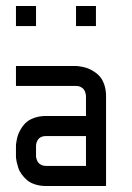

<svg xmlns="http://www.w3.org/2000/svg" viewBox="-20 -620 440 640"><path d="M33.2 -399.9H233.4Q235.4 -399.9 239 -399.7Q242.7 -399.4 253.2 -397.5Q263.7 -395.5 272.9 -392.1Q282.2 -388.7 293.9 -381.1Q305.7 -373.5 314 -363.5Q322.3 -353.5 327.9 -336.9Q333.5 -320.3 333.5 -299.8V0H133.3Q112.8 0 96.2 -5.6Q79.6 -11.2 69.6 -20Q59.6 -28.8 52 -39.3Q44.4 -49.8 41 -60.5Q37.6 -71.3 35.6 -80.1Q33.7 -88.9 33.2 -94.7V-100.1V-133.3Q33.2 -135.3 33.4 -138.9Q33.7 -142.6 35.6 -153.1Q37.6 -163.6 41 -172.9Q44.4 -182.1 52 -193.8Q59.6 -205.6 69.6 -213.9Q79.6 -222.2 96.2 -227.8Q112.8 -233.4 133.3 -233.4H266.6V-299.8Q266.6 -301.3 266.4 -303.5Q266.1 -305.7 264.4 -311.5Q262.7 -317.4 259.5 -321.8Q256.3 -326.2 249.5 -329.8Q242.7 -333.5 233.4 -333.5H33.2ZM266.6 -166.5H133.3Q106 -166.5 100.6 -139.6Q100.1 -133.3 100.1 -133.3V-100.1Q100.1 -98.6 100.3 -96.4Q100.6 -94.2 102.3 -88.6Q104 -83 107.2 -78.6Q110.4 -74.2 117.2 -70.6Q124 -66.9 133.3 -66.9H266.6ZM100.1 -600.1V-533.2H33.2V-600.1ZM233.4 -600.1H299.8V-533.2H233.4Z"/></svg>

Font: Malkor
Style: Regular
Weight: 400
Version: Version 1.3